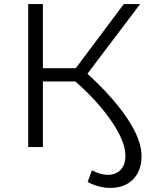

<svg xmlns="http://www.w3.org/2000/svg" viewBox="-20 -720 742 940"><path d="M408 -359Q532 -246 602.5 -141Q673 -36 673 44Q673 116 631.5 158Q590 200 521 200Q464 200 409 171L430 114Q472 136 507 136Q547 136 570.5 111.5Q594 87 594 42Q594 -27 525.5 -127Q457 -227 349 -321H190V0H118V-700H190V-386H351L586 -700H666Z"/></svg>

Font: mBank
Style: Regular
Weight: 400
Designer: Julieta Ulanovsky
Foundry: Julieta Ulanovsky
Version: Version 7.200;PS 007.200;hotconv 1.0.88;makeotf.lib2.5.64775